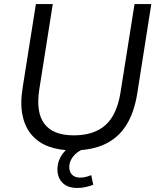

<svg xmlns="http://www.w3.org/2000/svg" viewBox="-20 -725 768 937"><path d="M335.6 8.9Q268.7 8.9 217.6 -10Q166.5 -29 133.9 -67.4Q101.3 -105.9 89.7 -163.3Q78 -220.6 90.5 -296.9L155.1 -705H237.5L171.9 -289.5Q154.2 -177.1 196.6 -120.8Q239 -64.5 339.9 -64.5Q438.3 -64.5 494.3 -114.1Q550.3 -163.8 568 -273.3L636.5 -705H718.4L649.9 -269.5Q635.4 -177.6 597.2 -115.7Q559 -53.9 494.1 -22.5Q429.3 8.9 335.6 8.9ZM357.3 192.3Q310.5 192.3 285.4 167.4Q260.3 142.4 260.3 102.1Q260.3 56.2 290.4 19.5Q320.6 -17.2 366.9 -36.2L392 0Q366.9 10.1 350.5 24.6Q334.2 39.2 326.2 56Q318.1 72.9 318.1 90.5Q318.1 113.7 331.8 127.7Q345.6 141.8 371.2 141.8Q384.2 141.8 397.2 138.8Q410.2 135.8 425.2 129.7L435.2 176.9Q419 182.8 399.1 187.6Q379.2 192.3 357.3 192.3Z"/></svg>

Font: Nunito Sans 12pt ExtraLight
Style: Italic
Weight: 200
Italic angle: -9°
Designer: Vernon Adams
Foundry: Vernon Adams
Version: Version 3.101;gftools[0.9.27]